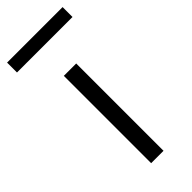

<svg xmlns="http://www.w3.org/2000/svg" viewBox="-252 -730 768 768"><g transform="rotate(-45 132.0 -346.0)"><path d="M98 0V-494H168V0ZM-25 -636V-692H289V-636Z"/></g></svg>

Font: Nunito Sans 7pt Light
Style: Regular
Weight: 300
Designer: Vernon Adams
Foundry: Vernon Adams
Version: Version 3.101;gftools[0.9.27]